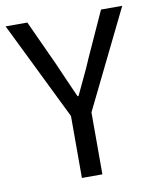

<svg xmlns="http://www.w3.org/2000/svg" viewBox="-77 -716 631 775"><g transform="rotate(-10 238.0 -328.0)"><path d="M196 0V-254L-1 -656H88L173 -471Q189 -435 204 -400Q219 -365 236 -328H240Q257 -365 274 -400Q291 -435 306 -471L390 -656H477L280 -254V0Z"/></g></svg>

Font: Source Sans Pro
Style: Regular
Weight: 400
Designer: Paul D. Hunt
Foundry: Adobe Systems Incorporated
Version: Version 2.021;PS 2.000;hotconv 1.0.86;makeotf.lib2.5.63406